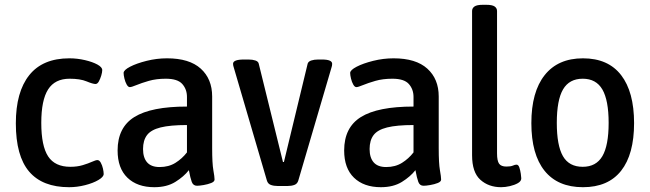

<svg xmlns="http://www.w3.org/2000/svg" viewBox="-20 -773 2708 800"><path d="M268 7Q157 7 101.5 -58Q46 -123 46 -259Q46 -390 102 -460Q158 -530 269 -530Q302 -530 334 -522.5Q366 -515 386 -504Q406 -493 406 -481Q406 -472 402 -458.5Q398 -445 392 -434Q386 -423 378 -423Q367 -423 340.5 -434Q314 -445 270 -445Q209 -445 180.5 -400.5Q152 -356 152 -261Q152 -165 180.5 -121.5Q209 -78 273 -78Q302 -78 325 -85Q348 -92 363.5 -99Q379 -106 386 -106Q394 -106 400 -95Q406 -84 409 -70.5Q412 -57 412 -48Q412 -36 390 -23Q368 -10 334.5 -1.5Q301 7 268 7Z M623 7Q552 7 511 -32.5Q470 -72 470 -146Q470 -242 540 -285.5Q610 -329 759 -329V-369Q759 -401 739.5 -423Q720 -445 671 -445Q631 -445 600 -436Q569 -427 548.5 -418.5Q528 -410 521 -410Q514 -410 508 -420.5Q502 -431 498.5 -445.5Q495 -460 495 -469Q495 -481 522 -495Q549 -509 591 -519.5Q633 -530 676 -530Q769 -530 816.5 -487Q864 -444 864 -371V-156Q864 -92 869 -64Q874 -36 874 -25Q874 -16 860 -10.5Q846 -5 828.5 -2Q811 1 801 1Q785 1 779 -15Q773 -31 767 -64Q746 -37 710.5 -15Q675 7 623 7ZM645 -77Q683 -77 711 -94.5Q739 -112 759 -138V-252Q689 -252 649 -242Q609 -232 592.5 -210Q576 -188 576 -152Q576 -116 593 -96.5Q610 -77 645 -77Z M1137 2Q1121 2 1108.5 -2.5Q1096 -7 1092 -21L954 -492Q953 -495 952 -499Q951 -503 951 -507Q951 -525 996 -525H1016Q1032 -525 1044 -521Q1056 -517 1058 -508L1159 -98H1163L1262 -508Q1265 -517 1277 -521Q1289 -525 1305 -525H1322Q1364 -525 1364 -507Q1364 -499 1361 -491L1223 -21Q1219 -7 1206.5 -2.5Q1194 2 1178 2Z M1567 7Q1496 7 1455 -32.5Q1414 -72 1414 -146Q1414 -242 1484 -285.5Q1554 -329 1703 -329V-369Q1703 -401 1683.5 -423Q1664 -445 1615 -445Q1575 -445 1544 -436Q1513 -427 1492.5 -418.5Q1472 -410 1465 -410Q1458 -410 1452 -420.5Q1446 -431 1442.5 -445.5Q1439 -460 1439 -469Q1439 -481 1466 -495Q1493 -509 1535 -519.5Q1577 -530 1620 -530Q1713 -530 1760.5 -487Q1808 -444 1808 -371V-156Q1808 -92 1813 -64Q1818 -36 1818 -25Q1818 -16 1804 -10.5Q1790 -5 1772.5 -2Q1755 1 1745 1Q1729 1 1723 -15Q1717 -31 1711 -64Q1690 -37 1654.5 -15Q1619 7 1567 7ZM1589 -77Q1627 -77 1655 -94.5Q1683 -112 1703 -138V-252Q1633 -252 1593 -242Q1553 -232 1536.5 -210Q1520 -188 1520 -152Q1520 -116 1537 -96.5Q1554 -77 1589 -77Z M2068 7Q2016 7 1981.5 -24Q1947 -55 1947 -126V-727Q1947 -739 1957 -746Q1967 -753 1992 -753H2006Q2031 -753 2041 -746Q2051 -739 2051 -727V-134Q2051 -103 2059.5 -91Q2068 -79 2090 -79Q2108 -79 2117 -83Q2126 -87 2132 -87Q2140 -87 2144 -75Q2148 -63 2150 -49Q2152 -35 2152 -30Q2152 -18 2138 -10Q2124 -2 2104.5 2.5Q2085 7 2068 7Z M2409 7Q2304 7 2249 -61.5Q2194 -130 2194 -260Q2194 -390 2249.5 -460Q2305 -530 2409 -530Q2514 -530 2568 -460Q2622 -390 2622 -260Q2622 -130 2568 -61.5Q2514 7 2409 7ZM2408 -78Q2464 -78 2490 -122.5Q2516 -167 2516 -261Q2516 -355 2490 -400Q2464 -445 2408 -445Q2352 -445 2326 -400.5Q2300 -356 2300 -261Q2300 -167 2325.5 -122.5Q2351 -78 2408 -78Z"/></svg>

Font: Asap Semi Condensed Medium
Style: Regular
Weight: 500
Width: 4
Designer: Pablo Cosgaya
Foundry: Omnibus-Type
Version: Version 3.001; ttfautohint (v1.8.4.7-5d5b)